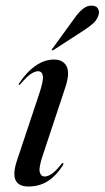

<svg xmlns="http://www.w3.org/2000/svg" viewBox="-20 -654 372 682"><path d="M138.5 -27Q149.5 -27 163.2 -36Q177 -45 197.5 -70.5Q201.5 -76 204 -75Q207 -74 203 -66.5Q181 -31 150.8 -11.2Q120.5 8.5 81 8.5Q10.5 8.5 39.5 -81.5L119 -320Q135 -367.5 132.2 -384.2Q129.5 -401 115 -401Q104.5 -401 90.2 -391.8Q76 -382.5 53 -356Q49.5 -351.5 47 -352.5Q44.5 -353 48 -358Q74.5 -398.5 106.5 -420.5Q138.5 -442.5 171.5 -442.5Q203.5 -442.5 216.2 -419.2Q229 -396 212.5 -345L132 -102.5Q117 -58 121.2 -42.5Q125.5 -27 138.5 -27ZM241.5 -585Q257.5 -608.5 272.8 -621.2Q288 -634 304.5 -634Q322 -634 327.8 -623.8Q333.5 -613.5 330.5 -602.5Q326 -585 312 -572Q298 -559 279 -547L169.5 -476Q166 -474 164 -476Q163 -477 166 -481Z"/></svg>

Font: Fraunces 144pt
Style: Italic
Weight: 400
Italic angle: -16°
Version: Version 1.000;[b76b70a41]